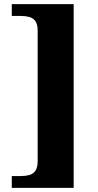

<svg xmlns="http://www.w3.org/2000/svg" viewBox="-20 -780 476 928"><path d="M37 128V71H80Q103 71 121.5 66Q140 61 151 45.5Q162 30 162 -1V-631Q162 -663 151 -678Q140 -693 121.5 -698Q103 -703 80 -703H37V-760H336V128Z"/></svg>

Font: Noto Serif Hebrew ExtraBold
Style: Regular
Weight: 800
Version: Version 2.003